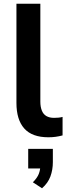

<svg xmlns="http://www.w3.org/2000/svg" viewBox="-20 -725 366 1028"><path d="M239 10Q152 10 110 -37Q68 -84 68 -174V-705H196V-181Q196 -153 204 -133Q212 -113 228.5 -103.5Q245 -94 269 -94Q281 -94 292.5 -95Q304 -96 315 -99V0Q296 5 278 7.5Q260 10 239 10ZM205 283 156 251Q179 228 187.5 206.5Q196 185 196 161L223 177H131V72H263V143Q263 184 250 219.5Q237 255 205 283Z"/></svg>

Font: Nunito Sans 11pt
Style: Bold
Weight: 700
Version: Version 3.101;gftools[0.9.27]